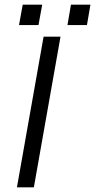

<svg xmlns="http://www.w3.org/2000/svg" viewBox="-20 -808 410 828"><path d="M286 -788H370L355 -700H271ZM78 -788H162L146 -700H62ZM168 -650H241L126 0H53Z"/></svg>

Font: Overused Grotesk
Style: Italic
Weight: 400
Italic angle: -10°
Version: Version 0.003